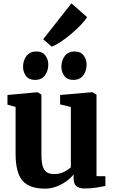

<svg xmlns="http://www.w3.org/2000/svg" viewBox="-20 -1114 679 1145"><path d="M485.5 10Q450.5 10 434.8 -4.5Q419 -19 419 -48V-74Q403.5 -53.5 376.8 -34Q350 -14.5 317 -1.8Q284 11 249.5 11Q154 11 113.5 -37.2Q73 -85.5 73 -197.5V-476L24.5 -490V-547.5L203 -564H205L227 -549.5V-195.5Q227 -151.5 234 -125.5Q241 -99.5 257.5 -87.8Q274 -76 303 -76Q327.5 -76 346.5 -82.8Q365.5 -89.5 379.8 -98.8Q394 -108 402.5 -116.5V-476L338.5 -491.5V-547.5L527.5 -564H531.5L555.5 -549.5V-63.5L608.5 -63V-5Q590 -1.5 558.2 4.2Q526.5 10 485.5 10ZM188 -637.5Q153 -637.5 135.2 -661.2Q117.5 -685 117.5 -715Q117.5 -752.5 137.5 -779.8Q157.5 -807 196.5 -807H197.5Q232.5 -807 250.2 -783.2Q268 -759.5 268 -729Q268 -692 248.2 -664.8Q228.5 -637.5 189 -637.5ZM416.5 -637.5Q381.5 -637.5 363.8 -661.2Q346 -685 346 -715Q346 -752.5 366 -779.8Q386 -807 425 -807H426Q461 -807 478.8 -783.2Q496.5 -759.5 496.5 -729Q496.5 -692 476.8 -664.8Q457 -637.5 417.5 -637.5ZM288 -836 237.5 -880 406 -1094 499 -1012Q486 -990 460.2 -963.5Q434.5 -937 403.5 -910.8Q372.5 -884.5 342.2 -864.5Q312 -844.5 289.5 -836Z"/></svg>

Font: Merriweather 28pt ExtraBold
Style: Regular
Weight: 800
Version: Version 2.100